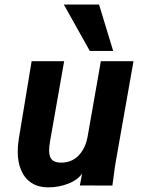

<svg xmlns="http://www.w3.org/2000/svg" viewBox="-20 -821 640 850"><path d="M58.5 -150Q58.5 -176 63 -205L120 -550H264L202 -198Q197.5 -173.5 197.5 -154Q197.5 -127 209.8 -114Q222 -101 250.5 -101Q297.5 -101 328 -132.5Q358.5 -164 368 -217L426.5 -550H571L494 -114Q488 -81.5 483 -39L477.5 0.5L333.5 0L343.5 -52.5Q323 -23.5 281.2 -7.5Q239.5 8.5 192.5 8.5Q151.5 8.5 121.2 -10.2Q91 -29 74.8 -64.8Q58.5 -100.5 58.5 -150ZM262.5 -801H418.5L481 -595.5H377.5Z"/></svg>

Font: JuliaMono ExtraBoldItalic
Style: Regular
Weight: 800
Italic angle: -9°
Monospace: yes
Designer: cormullion
Foundry: corm
Version: Version 0.049; ttfautohint (v1.8.4)